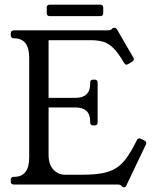

<svg xmlns="http://www.w3.org/2000/svg" viewBox="-20 -790 664 822"><path d="M599 -188Q610 -183 604 -170L521 4Q518 12 511 12Q508 12 503 9L499 4Q496 2 492.5 1Q489 0 481 0H40Q26 0 26 -13V-20Q26 -33 40 -33H41Q105 -33 105 -116V-543Q105 -626 40 -626Q26 -626 26 -640V-646Q26 -660 40 -660H440Q452 -660 457 -664L462 -669Q464 -671 470 -671Q477 -671 481 -664L550 -545Q553 -541 553 -537Q553 -531 546 -526L531 -517Q524 -513 521 -513Q516 -513 511 -521L508 -526Q486 -563 466.5 -583Q447 -603 424 -610.5Q401 -618 367 -618H188V-371H302Q334 -371 350 -386Q366 -401 366 -430V-436Q366 -449 379 -449H385Q398 -449 398 -436V-266Q398 -253 385 -253H379Q366 -253 366 -266V-271Q366 -330 302 -330H188V-126Q188 -86 208.5 -64Q229 -42 258 -42H333Q381 -42 415.5 -48Q450 -54 475 -69Q500 -84 520.5 -112Q541 -140 563 -184L566 -190Q568 -195 573 -197Q578 -199 585 -195ZM422 -734Q422 -721 409 -721H193Q180 -721 180 -734V-757Q180 -770 193 -770H409Q422 -770 422 -757Z"/></svg>

Font: Young Serif Light
Style: Regular
Weight: 300
Designer: Bastien Sozeau
Foundry: NBR — Bastien Sozeau
Version: Version 5.001